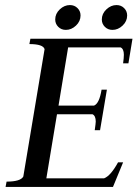

<svg xmlns="http://www.w3.org/2000/svg" viewBox="-20 -738 548 758"><path d="M382 -661Q382 -684 400 -701Q418 -718 440 -718Q458 -718 470 -706Q482 -694 482 -677Q482 -654 464 -637Q446 -620 424 -620Q406 -620 394 -632Q382 -644 382 -661ZM198 -661Q198 -684 216 -701Q234 -718 256 -718Q274 -718 286 -706Q298 -694 298 -677Q298 -654 280 -637Q262 -620 240 -620Q222 -620 210 -632Q198 -644 198 -661ZM2 0 6 -21Q61 -21 72 -41L156 -544Q150 -564 96 -564L100 -585H503L487 -488H466Q469 -509 469 -522Q469 -545 456 -551H249L211 -321H351Q372 -329 381 -384H402L375 -224H354Q358 -252 358 -258Q358 -281 345 -287H205L163 -34H391Q417 -44 446 -97H466L426 0Z"/></svg>

Font: Judson
Style: Italic
Weight: 400
Italic angle: -9.5°
Version: Version 20110429